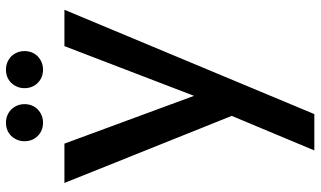

<svg xmlns="http://www.w3.org/2000/svg" viewBox="-228 -552 1039 622"><g transform="rotate(-90 291.0 -240.5)"><path d="M232.9 258.8H115.2L227.1 -8.8L9.8 -550.8H137.2L292 -130.9L453.1 -550.8H570.8ZM145 -680.2Q145 -704.6 162.1 -723.1Q179.2 -740.2 205.1 -740.2Q229.5 -740.2 248 -723.1Q265.1 -704.6 265.1 -680.2Q265.1 -654.3 248 -637.2Q229.5 -620.1 205.1 -620.1Q179.2 -620.1 162.1 -637.2Q145 -654.3 145 -680.2ZM316.9 -680.2Q316.9 -704.6 334 -723.1Q351.1 -740.2 377 -740.2Q401.4 -740.2 419.9 -723.1Q437 -704.6 437 -680.2Q437 -654.3 419.9 -637.2Q401.4 -620.1 377 -620.1Q351.1 -620.1 334 -637.2Q316.9 -654.3 316.9 -680.2Z"/></g></svg>

Font: PoppinsZ Medium
Style: Regular
Weight: 500
Designer: Ninad Kale (Devanagari), Jonny Pinhorn (Latin)
Foundry: Indian Type Foundry
Version: Version 3.002;FEAKit 1.0